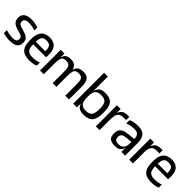

<svg xmlns="http://www.w3.org/2000/svg" viewBox="335 -2501 4084 4084"><g transform="rotate(45 2377.0 -459.5)"><path d="M240.3 10Q192.7 10 142.7 1.7Q92.7 -6.7 45.3 -18.7V-108.7Q94 -95 140.8 -86.8Q187.7 -78.7 234.7 -76.7Q276 -75 302.3 -81.2Q328.7 -87.3 343.3 -99.3Q358 -111.3 364.3 -126.8Q370.7 -142.3 371.3 -159.3Q373 -184.3 363 -201.8Q353 -219.3 336.2 -231.2Q319.3 -243 299.8 -250Q280.3 -257 263 -261Q183.3 -279.7 136 -302Q88.7 -324.3 65.5 -351Q42.3 -377.7 35.3 -409.2Q28.3 -440.7 28.7 -476Q29.3 -536.3 61 -574Q92.7 -611.7 147.3 -628.7Q202 -645.7 270.7 -643.3Q324.3 -642.3 371.7 -633.2Q419 -624 464 -606V-517.3Q435.7 -528 402.2 -535.5Q368.7 -543 335.3 -547.5Q302 -552 272.3 -552Q228 -552.7 198.5 -543.3Q169 -534 154.5 -515.3Q140 -496.7 139 -468.7Q139 -433.7 154.2 -412.5Q169.3 -391.3 203.8 -377.7Q238.3 -364 294.3 -349Q349.3 -334 392.3 -315Q435.3 -296 459.5 -260.2Q483.7 -224.3 482.7 -159.3Q481.7 -94.7 450.8 -57.7Q420 -20.7 366 -5.3Q312 10 240.3 10Z M831.7 10.3Q741 10.3 676.7 -18Q612.3 -46.3 578.5 -114.8Q544.7 -183.3 544.7 -303.3V-332Q544.7 -447 576 -515.2Q607.3 -583.3 665 -614.2Q722.7 -645 800 -646Q881.7 -645.7 939 -615Q996.3 -584.3 1024.3 -515.5Q1052.3 -446.7 1045.7 -332L1043 -290.7H653.7Q655 -231.3 665.2 -191.7Q675.3 -152 698 -128.3Q720.7 -104.7 757 -94.3Q793.3 -84 845.7 -84Q887 -84 934 -91.8Q981 -99.7 1030.3 -118.7V-27.3Q985 -4 932.8 3.2Q880.7 10.3 831.7 10.3ZM653.7 -370H941Q942 -431 930.8 -470.5Q919.7 -510 888.8 -530.2Q858 -550.3 800 -551.3Q743.7 -551.3 712.8 -531Q682 -510.7 669.2 -470.5Q656.3 -430.3 653.7 -370Z M1152 0V-623.3H1264.7V-505H1269.3Q1277.7 -556.7 1301.2 -585Q1324.7 -613.3 1362.5 -624.7Q1400.3 -636 1449.3 -636Q1526.3 -636 1569.7 -603.3Q1613 -570.7 1629.7 -505H1634Q1643.3 -555 1670.7 -583.5Q1698 -612 1738.8 -624Q1779.7 -636 1828.7 -636Q1932.7 -636 1977.7 -575.8Q2022.7 -515.7 2022.7 -393.7V0H1911V-329.3Q1911 -384.7 1906.5 -424.8Q1902 -465 1888.7 -491Q1875.3 -517 1849.5 -529.5Q1823.7 -542 1780 -542Q1727.3 -542 1697.5 -524Q1667.7 -506 1655.7 -459Q1643.7 -412 1643.7 -325.3V0H1532V-329.3Q1532 -383.3 1527.5 -423.3Q1523 -463.3 1509.7 -489.7Q1496.3 -516 1470.5 -529Q1444.7 -542 1401 -542Q1348.3 -542 1318.5 -523Q1288.7 -504 1276.7 -457.7Q1264.7 -411.3 1264.7 -329.3V0Z M2470 11Q2382.3 11 2334 -18.3Q2285.7 -47.7 2266.3 -114.5Q2247 -181.3 2247 -294V-316Q2247 -428.7 2266 -501.8Q2285 -575 2333.3 -610.5Q2381.7 -646 2470 -646Q2562.7 -646 2622.7 -618Q2682.7 -590 2711.7 -521.5Q2740.7 -453 2740.7 -332V-302Q2740.7 -186 2711.7 -117.2Q2682.7 -48.3 2622.7 -18.7Q2562.7 11 2470 11ZM2258.3 -112.7V-130.7H2272.7V-112.7ZM2150 0V-930H2262.7V0ZM2444.9 -83.3Q2516.4 -83.3 2556.2 -107.7Q2596 -132 2611.8 -182.2Q2627.7 -232.5 2627.7 -309.9V-324.7Q2627.7 -403 2612.1 -453Q2596.6 -503 2557 -527.2Q2517.3 -551.3 2444.9 -551.3Q2371.7 -551.3 2332.3 -527.1Q2293 -502.9 2277.8 -452.8Q2262.7 -402.7 2262.7 -324.7V-309.9Q2262.7 -232.7 2278 -182.3Q2293.3 -132 2333 -107.7Q2372.7 -83.3 2444.9 -83.3ZM2258.3 -488.3V-506.3H2272.7V-488.3Z M2832 0V-634H2944.7V-521.7H2947.7Q2965 -567 2991 -594.2Q3017 -621.3 3053.2 -633.7Q3089.3 -646 3137.3 -646H3191.7V-549.3H3117.3Q3050.3 -549.3 3012.8 -525.7Q2975.3 -502 2960 -453.3Q2944.7 -404.7 2944.7 -328V0Z M3600 0V-307Q3600 -313 3600 -322.3Q3600 -331.7 3600.3 -341.8Q3600.7 -352 3600.7 -360.8Q3600.7 -369.7 3600.7 -373.7Q3600.7 -425.3 3590.7 -458.3Q3580.7 -491.3 3560.7 -509.3Q3540.7 -527.3 3512.5 -534.3Q3484.3 -541.3 3448 -541.3Q3394.7 -541.3 3345.3 -530.7Q3296 -520 3246 -500V-603Q3300.7 -625 3351.8 -634.3Q3403 -643.7 3458 -644Q3533.7 -644.7 3583 -625.5Q3632.3 -606.3 3660.5 -569.7Q3688.7 -533 3700.2 -481.3Q3711.7 -429.7 3711.7 -365.3V0ZM3409 11Q3347.7 11.3 3304.3 -4Q3261 -19.3 3237.3 -54Q3213.7 -88.7 3210 -146Q3206.3 -214 3226.3 -261Q3246.3 -308 3296.5 -335.2Q3346.7 -362.3 3432 -371L3620 -390.3V-304.3L3457.3 -286.3Q3383 -278.3 3350.7 -250.8Q3318.3 -223.3 3321 -163.7Q3324 -123 3340 -102.5Q3356 -82 3383.3 -76Q3410.7 -70 3445.7 -71.3Q3473 -72.3 3500 -80.7Q3527 -89 3549.7 -108.2Q3572.3 -127.3 3586.2 -161.3Q3600 -195.3 3600 -247.3L3618 -113H3596Q3581 -64 3554.7 -37.2Q3528.3 -10.3 3491.7 0Q3455 10.3 3409 11Z M3835 0V-634H3947.7V-521.7H3950.7Q3968 -567 3994 -594.2Q4020 -621.3 4056.2 -633.7Q4092.3 -646 4140.3 -646H4194.7V-549.3H4120.3Q4053.3 -549.3 4015.8 -525.7Q3978.3 -502 3963 -453.3Q3947.7 -404.7 3947.7 -328V0Z M4501.7 10.3Q4411 10.3 4346.7 -18Q4282.3 -46.3 4248.5 -114.8Q4214.7 -183.3 4214.7 -303.3V-332Q4214.7 -447 4246 -515.2Q4277.3 -583.3 4335 -614.2Q4392.7 -645 4470 -646Q4551.7 -645.7 4609 -615Q4666.3 -584.3 4694.3 -515.5Q4722.3 -446.7 4715.7 -332L4713 -290.7H4323.7Q4325 -231.3 4335.2 -191.7Q4345.3 -152 4368 -128.3Q4390.7 -104.7 4427 -94.3Q4463.3 -84 4515.7 -84Q4557 -84 4604 -91.8Q4651 -99.7 4700.3 -118.7V-27.3Q4655 -4 4602.8 3.2Q4550.7 10.3 4501.7 10.3ZM4323.7 -370H4611Q4612 -431 4600.8 -470.5Q4589.7 -510 4558.8 -530.2Q4528 -550.3 4470 -551.3Q4413.7 -551.3 4382.8 -531Q4352 -510.7 4339.2 -470.5Q4326.3 -430.3 4323.7 -370Z"/></g></svg>

Font: Matangi Light
Style: Regular
Weight: 300
Designer: Prashant Pant
Foundry: The Graphic Ant
Version: Version 3.002